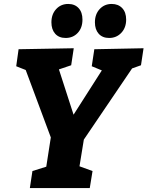

<svg xmlns="http://www.w3.org/2000/svg" viewBox="-20 -951 746 971"><path d="M693 -621 648 -605 404 -245 382 -110 448 -86 434 0H131L144 -86L214 -108L237 -256L110 -597L62 -616L74 -702L353 -707L340 -621L278 -600L352 -371L495 -595L444 -616L457 -702L706 -707ZM240 -838Q240 -879 264 -905Q288 -931 325 -931Q358 -931 377.5 -910Q397 -889 397 -852Q397 -810 373 -784.5Q349 -759 312 -759Q278 -759 259 -780.5Q240 -802 240 -838ZM460 -838Q460 -879 484 -905Q508 -931 545 -931Q578 -931 598 -910Q618 -889 618 -852Q618 -811 593.5 -785Q569 -759 532 -759Q498 -759 479 -780.5Q460 -802 460 -838Z"/></svg>

Font: Bitter Pro ExtraBold
Style: Italic
Weight: 800
Italic angle: -9°
Designer: Sol Matas, and Bitter project Authors
Foundry: Sol Matas
Version: Version 1.010